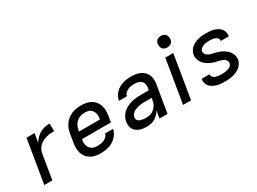

<svg xmlns="http://www.w3.org/2000/svg" viewBox="-40 -1366 2680 2002"><g transform="rotate(-30 1300.0 -365.5)"><path d="M75 0 161 -520H258L240 -414Q257 -441 279 -463.5Q301 -486 328.5 -501Q356 -516 385.5 -522Q415 -528 444 -528L445 -436Q422 -436 398.5 -434Q375 -432 352 -425.5Q329 -419 306 -408Q283 -397 265 -380.5Q247 -364 236 -342Q225 -320 221 -297L172 0Z M752 8Q721 8 690.5 2.5Q660 -3 634.5 -18Q609 -33 590.5 -56Q572 -79 563 -107.5Q554 -136 554 -167.5Q554 -199 559 -231L576 -331Q580 -358 590 -385Q600 -412 617 -436Q634 -460 658 -478.5Q682 -497 708.5 -508Q735 -519 763 -523.5Q791 -528 818 -528Q850 -528 880.5 -522.5Q911 -517 937.5 -502.5Q964 -488 982.5 -464.5Q1001 -441 1010 -412.5Q1019 -384 1019.5 -352.5Q1020 -321 1015 -289L1003 -218H654V-217Q651 -199 650.5 -181Q650 -163 654.5 -146.5Q659 -130 669 -116Q679 -102 692.5 -92.5Q706 -83 723.5 -79.5Q741 -76 760 -76Q779 -76 799 -78.5Q819 -81 838.5 -89.5Q858 -98 873.5 -113.5Q889 -129 893 -149H989Q984 -124 971.5 -101Q959 -78 940 -59Q921 -40 898.5 -26.5Q876 -13 851.5 -5.5Q827 2 802 5Q777 8 752 8ZM668 -302H920V-303Q923 -321 923.5 -338.5Q924 -356 919.5 -372.5Q915 -389 906.5 -403.5Q898 -418 884 -427Q870 -436 853 -440Q836 -444 818 -444Q801 -444 783.5 -441Q766 -438 750 -430.5Q734 -423 719.5 -410.5Q705 -398 695 -383Q685 -368 679 -351Q673 -334 670 -317Z M1311 8Q1288 8 1265.5 5.5Q1243 3 1223 -4.5Q1203 -12 1185.5 -25Q1168 -38 1157 -56.5Q1146 -75 1143.5 -97.5Q1141 -120 1144 -143Q1149 -171 1163 -198Q1177 -225 1199.5 -245Q1222 -265 1249 -278Q1276 -291 1304 -298.5Q1332 -306 1360.5 -308.5Q1389 -311 1416 -311H1513L1518 -341Q1522 -363 1516.5 -384.5Q1511 -406 1495.5 -420Q1480 -434 1458 -439Q1436 -444 1413 -444Q1394 -444 1374.5 -441.5Q1355 -439 1336.5 -430.5Q1318 -422 1302.5 -406.5Q1287 -391 1284 -371H1188Q1192 -396 1204 -419Q1216 -442 1234 -461Q1252 -480 1275.5 -493.5Q1299 -507 1322.5 -514.5Q1346 -522 1371 -525Q1396 -528 1420 -528Q1449 -528 1477 -524Q1505 -520 1529.5 -509Q1554 -498 1573.5 -479.5Q1593 -461 1603.5 -436.5Q1614 -412 1616 -384Q1618 -356 1613 -327L1559 0H1462L1476 -89Q1464 -67 1446 -48Q1428 -29 1406 -16Q1384 -3 1359.5 2.5Q1335 8 1311 8ZM1349 -76Q1367 -76 1384.5 -79.5Q1402 -83 1418.5 -91.5Q1435 -100 1449.5 -113.5Q1464 -127 1473.5 -143Q1483 -159 1488.5 -176Q1494 -193 1497 -211L1499 -228H1416Q1399 -228 1382.5 -226.5Q1366 -225 1349 -222Q1332 -219 1315 -213.5Q1298 -208 1282.5 -198.5Q1267 -189 1255.5 -174Q1244 -159 1241 -142Q1239 -129 1243 -117.5Q1247 -106 1256 -98.5Q1265 -91 1276.5 -87Q1288 -83 1300 -80.5Q1312 -78 1324.5 -77Q1337 -76 1349 -76Z M1746 0 1832 -520H1928L1842 0ZM1904 -601Q1888 -601 1872.5 -606.5Q1857 -612 1848 -624.5Q1839 -637 1836.5 -653.5Q1834 -670 1836 -687Q1838 -698 1844 -709Q1850 -720 1860 -727Q1870 -734 1881.5 -736.5Q1893 -739 1905 -739Q1921 -739 1936.5 -733.5Q1952 -728 1961 -715.5Q1970 -703 1973 -686.5Q1976 -670 1973 -653Q1971 -642 1965 -631Q1959 -620 1949 -613Q1939 -606 1927.5 -603.5Q1916 -601 1904 -601Z M2251 8Q2226 8 2202 6Q2178 4 2155 -2Q2132 -8 2111 -18.5Q2090 -29 2074.5 -45.5Q2059 -62 2052 -85Q2045 -108 2049 -132L2050 -139H2146L2145 -137Q2143 -124 2149 -113.5Q2155 -103 2164 -96Q2173 -89 2184.5 -85.5Q2196 -82 2208 -79.5Q2220 -77 2232.5 -76.5Q2245 -76 2258 -76Q2270 -76 2282 -76.5Q2294 -77 2306 -79.5Q2318 -82 2330 -85.5Q2342 -89 2353.5 -95.5Q2365 -102 2373.5 -112.5Q2382 -123 2384 -135Q2387 -151 2379 -165Q2371 -179 2359 -187.5Q2347 -196 2332.5 -201Q2318 -206 2302.5 -209.5Q2287 -213 2272 -216.5Q2257 -220 2242.5 -224.5Q2228 -229 2214 -235.5Q2200 -242 2186.5 -249.5Q2173 -257 2161 -266Q2149 -275 2139.5 -286Q2130 -297 2121.5 -310Q2113 -323 2108.5 -337.5Q2104 -352 2102 -367.5Q2100 -383 2103 -399Q2106 -421 2118.5 -442Q2131 -463 2149.5 -478Q2168 -493 2190 -503Q2212 -513 2233.5 -518.5Q2255 -524 2277.5 -526Q2300 -528 2322 -528Q2347 -528 2370.5 -526Q2394 -524 2416 -518Q2438 -512 2458.5 -501Q2479 -490 2493.5 -473.5Q2508 -457 2514.5 -434.5Q2521 -412 2517 -388L2516 -381H2420V-384Q2422 -395 2417.5 -405.5Q2413 -416 2404 -423Q2395 -430 2384.5 -434Q2374 -438 2362.5 -440Q2351 -442 2339 -443Q2327 -444 2315 -444Q2298 -444 2281 -442Q2264 -440 2247 -434Q2230 -428 2215 -415.5Q2200 -403 2197 -385Q2195 -369 2202 -355.5Q2209 -342 2221.5 -333Q2234 -324 2249 -319Q2264 -314 2279 -310.5Q2294 -307 2309 -303.5Q2324 -300 2339 -295.5Q2354 -291 2368 -284.5Q2382 -278 2394.5 -270.5Q2407 -263 2419 -254Q2431 -245 2441.5 -234Q2452 -223 2459.5 -210Q2467 -197 2472.5 -183Q2478 -169 2479.5 -153Q2481 -137 2479 -121Q2475 -98 2461.5 -77Q2448 -56 2429 -41Q2410 -26 2387.5 -16.5Q2365 -7 2342 -1.5Q2319 4 2296 6Q2273 8 2251 8Z"/></g></svg>

Font: Iosevka Aile Medium Oblique
Style: Regular
Weight: 500
Italic angle: -9°
Designer: Belleve Invis
Foundry: Belleve Invis
Version: Version 31.1.0; ttfautohint (v1.8.4)